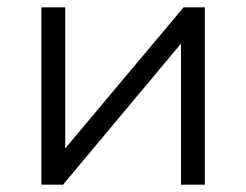

<svg xmlns="http://www.w3.org/2000/svg" viewBox="-20 -504 672 524"><path d="M93 -484H158V-99L481 -484H539V0H474V-385L152 0H93Z"/></svg>

Font: Montserrat Ace
Style: Regular
Weight: 400
Designer: Julieta Ulanovsky
Foundry: Julieta Ulanovsky
Version: Version 1